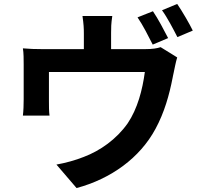

<svg xmlns="http://www.w3.org/2000/svg" viewBox="-20 -884 1040 973"><path d="M957 -729C940 -764 904 -826 878 -864L801 -832C828 -795 858 -737 879 -696L957 -729ZM832 -691C813 -728 780 -791 755 -827L677 -796C704 -757 733 -699 754 -658L832 -691ZM768 -231C813 -314 838 -403 855 -491L857 -501C858 -506 859 -510 860 -515C864 -534 871 -571 878 -593L794 -645C776 -639 754 -635 713 -635H543V-717C543 -744 543 -762 549 -803H398C404 -760 405 -742 405 -713V-635H196C158 -635 130 -636 96 -639C100 -617 100 -581 100 -558V-381C100 -354 99 -323 96 -298H231C228 -318 228 -349 228 -371V-519H714C702 -429 677 -333 627 -259C570 -178 487 -120 405 -89C363 -72 311 -58 266 -50L368 69C543 22 689 -84 768 -231Z"/></svg>

Font: Glow Sans SC Normal
Style: Bold
Weight: 700
Designer: Ryoko NISHIZUKA (kana, bopomofo & ideographs); Paul D. Hunt (Latin, Greek & Cyrillic); Sandoll Communications, Soo-young
Version: Version 0.93